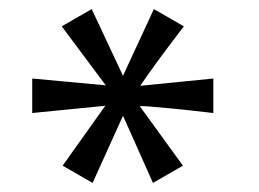

<svg xmlns="http://www.w3.org/2000/svg" viewBox="-20 -757 570 423"><path d="M184 -354 118 -392 212 -524 51 -508V-584L213 -569L116 -699L182 -737L251 -590L319 -737L385 -699Q343 -644 322.8 -616Q302.5 -588 296 -578.2Q289.5 -568.5 289 -568L450 -584V-508Q389.5 -515 355.8 -518.2Q322 -521.5 307.5 -522.5Q293 -523.5 290.2 -523.2Q287.5 -523 288 -523L383 -392L317 -354L251 -502Z"/></svg>

Font: Expletus Sans
Style: Regular
Weight: 400
Designer: Jasper de Waard
Foundry: Designtown
Version: Version 7.500